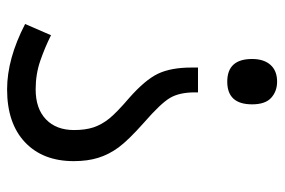

<svg xmlns="http://www.w3.org/2000/svg" viewBox="-146 -618 778 525"><g transform="rotate(-90 242.5 -355.0)"><path d="M252.9 -210.9Q252.9 -252.9 237.8 -278.6Q222.7 -304.2 169.9 -350.1Q122.1 -392.6 102.5 -419.2Q83 -445.8 74 -474.9Q64.9 -503.9 64.9 -542Q64.9 -626.5 116.7 -675.3Q168.5 -724.1 261.2 -724.1Q344.7 -724.1 439.9 -674.8L409.2 -604Q375 -621.1 338.9 -633.5Q302.7 -646 261.2 -646Q208.5 -646 179.2 -617.9Q149.9 -589.8 149.9 -541Q149.9 -510.3 157.2 -488Q164.6 -465.8 180.9 -445.3Q197.3 -424.8 237.8 -390.1Q287.1 -346.7 304 -311.3Q320.8 -275.9 320.8 -220.2V-202.1H252.9ZM282.2 14.2Q255.9 14.2 238 -2Q220.2 -18.1 220.2 -54.2Q220.2 -122.1 282.2 -122.1Q344.2 -122.1 344.2 -54.2Q344.2 -22 328.1 -3.9Q312 14.2 282.2 14.2Z"/></g></svg>

Font: Noto Kufi Arabic
Style: Regular
Weight: 400
Designer: Monotype Design team
Foundry: Monotype Imaging Inc.
Version: Version 1.02